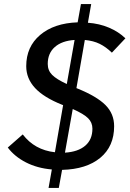

<svg xmlns="http://www.w3.org/2000/svg" viewBox="-20 -819 632 937"><path d="M537 -203Q537 -105 469.5 -49Q402 7 283 10L267 98H217L233 8Q162 2 106.5 -26.5Q51 -55 18 -99L91 -163Q149 -87 248 -76L288 -306L285 -307Q194 -343 151 -389.5Q108 -436 108 -496Q108 -591 176 -648.5Q244 -706 359 -710L375 -799H425L409 -708Q465 -704 512 -684Q559 -664 592 -632L526 -562Q497 -590 466.5 -605Q436 -620 394 -624L353 -389L358 -387Q452 -349 494.5 -306.5Q537 -264 537 -203ZM306 -409 344 -624Q282 -620 247.5 -589.5Q213 -559 213 -507Q213 -475 234.5 -453.5Q256 -432 306 -409ZM431 -191Q431 -221 410 -242Q389 -263 335 -287L297 -74Q361 -78 396 -108Q431 -138 431 -191Z"/></svg>

Font: Niramit Medium
Style: Italic
Weight: 500
Italic angle: -10°
Designer: Katatrad Aksorn Co.,Ltd.
Foundry: Cadson Demak Co.,Ltd.
Version: Version 1.000; ttfautohint (v1.6)